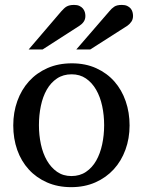

<svg xmlns="http://www.w3.org/2000/svg" viewBox="-20 -753 584 785"><path d="M405.8 -241.2Q405.8 -282.2 397.7 -319.8Q389.6 -357.4 373 -386.2Q356.4 -415 331.5 -432.1Q306.6 -449.2 272.9 -449.2Q238.3 -449.2 212.9 -432.1Q187.5 -415 171.1 -386.2Q154.8 -357.4 147 -319.8Q139.2 -282.2 139.2 -241.2Q139.2 -200.7 147.2 -163.1Q155.3 -125.5 171.9 -96.7Q188.5 -67.9 213.4 -50.5Q238.3 -33.2 272 -33.2Q306.2 -33.2 331.5 -50.3Q356.9 -67.4 373.3 -96.2Q389.6 -125 397.7 -162.6Q405.8 -200.2 405.8 -241.2ZM509.8 -240.2Q509.8 -187 492.9 -140.9Q476.1 -94.7 445.1 -60.8Q414.1 -26.9 369.9 -7.3Q325.7 12.2 271 12.2Q216.3 12.2 172.4 -7.1Q128.4 -26.4 97.7 -60.1Q66.9 -93.8 50.5 -139.9Q34.2 -186 34.2 -240.2Q34.2 -293.5 50.8 -339.8Q67.4 -386.2 98.6 -420.7Q129.9 -455.1 174.1 -474.6Q218.3 -494.1 273.9 -494.1Q329.6 -494.1 373.5 -474.1Q417.5 -454.1 447.8 -419.7Q478 -385.3 493.9 -339.1Q509.8 -293 509.8 -240.2ZM329.1 -688Q329.1 -674.3 322.5 -664.6Q315.9 -654.8 305.2 -647.9L154.3 -550.8H97.2L230 -706.1Q235.8 -712.4 241 -717.5Q246.1 -722.7 252 -726.1Q257.8 -729.5 265.4 -731.2Q272.9 -732.9 283.2 -732.9Q295.9 -732.9 304.7 -728.8Q313.5 -724.6 318.8 -718.3Q324.2 -711.9 326.7 -703.9Q329.1 -695.8 329.1 -688ZM523.9 -688Q523.9 -674.3 517.3 -664.6Q510.7 -654.8 501 -647.9L349.1 -550.8H292L426.3 -706.1Q436.5 -718.8 447.3 -725.8Q458 -732.9 478 -732.9Q491.2 -732.9 500 -728.8Q508.8 -724.6 514.2 -718.3Q519.5 -711.9 521.7 -703.9Q523.9 -695.8 523.9 -688Z"/></svg>

Font: Charis SIL
Style: Regular
Weight: 400
Foundry: SIL International
Version: Version 4.112